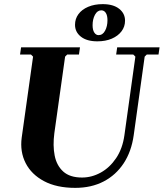

<svg xmlns="http://www.w3.org/2000/svg" viewBox="-20 -899 792 929"><path d="M547 -670H752L747 -635H690L680 -625L627 -245Q616 -166 578.5 -109Q541 -52 481.5 -21Q422 10 344 10Q254 10 193 -22.5Q132 -55 104 -110Q76 -165 85 -233L140 -625L130 -635H77L82 -670H367L362 -635H305L295 -625L243 -255Q235 -195 244.5 -146.5Q254 -98 286 -69Q318 -40 377 -40Q424 -40 467.5 -64Q511 -88 542 -134Q573 -180 582 -245L635 -625L625 -635H542ZM477 -879Q528 -879 556.5 -856.5Q585 -834 585 -799Q585 -770 568 -747.5Q551 -725 521 -712Q491 -699 451 -699Q400 -699 371.5 -721.5Q343 -744 343 -779Q343 -808 359.5 -830.5Q376 -853 406.5 -866Q437 -879 477 -879ZM457 -729Q477 -729 488.5 -750.5Q500 -772 500 -801Q500 -824.1 492 -836.5Q484 -849 470 -849Q451 -849 439.5 -827.5Q428 -806 428 -777Q428 -753.9 436.2 -741.5Q444.4 -729 457 -729Z"/></svg>

Font: Brygada 1918
Style: Italic
Weight: 400
Italic angle: -8°
Designer: Mateusz Machalski | Borys Kosmynka | Przemek Hoffer
Foundry: NIEPODLEGLA 2018
Version: Version 3.006